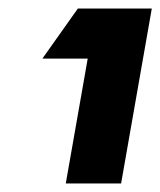

<svg xmlns="http://www.w3.org/2000/svg" viewBox="-20 -745 375 449"><path d="M335 -725.1 263.2 -315.9H133.8L185.1 -607.9H79.1L162.1 -725.1Z"/></svg>

Font: Stilu SemiBold
Style: Italic
Weight: 600
Italic angle: -10°
Designer: Genilson Lima Santos
Foundry: Genilson Lima Santos
Version: Version 1.200;PS 001.200;hotconv 1.0.88;makeotf.lib2.5.64775